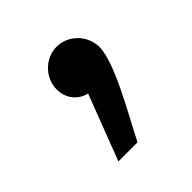

<svg xmlns="http://www.w3.org/2000/svg" viewBox="-90 -196 426 426"><g transform="rotate(-45 122.5 16.5)"><path d="M55 155H115C143 99 205 -5 205 -55C204 -93 173 -122 138 -122C101 -122 71 -90 71 -55C71 -26 89 -5 114 1Z"/></g></svg>

Font: Noto Sans Arabic UI Cn
Style: Regular
Weight: 400
Width: 3
Designer: Monotype Design Team, Nadine Chahine and Nizar Qandah
Foundry: Monotype Imaging Inc.
Version: Version 2.010